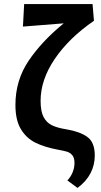

<svg xmlns="http://www.w3.org/2000/svg" viewBox="-20 -731 500 946"><path d="M447 35Q447 82 426 122.5Q405 163 362 195L312 158Q329 140 338 117.5Q347 95 347 72Q347 46 336 33.5Q325 21 310.5 16.5Q296 12 263 6Q199 -6 154.5 -28Q110 -50 83 -94.5Q56 -139 56 -214Q56 -335 121 -431.5Q186 -528 294 -616L93 -600L99 -711H436L443 -628H442Q320 -544 250 -441Q180 -338 180 -234Q180 -183 194.5 -155Q209 -127 235.5 -114Q262 -101 306 -94Q373 -83 410 -56.5Q447 -30 447 35Z"/></svg>

Font: Ysabeau Infant
Style: Bold
Weight: 700
Designer: Christian Thalmann (Catharsis Fonts)
Version: Version 0.003